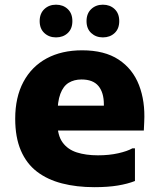

<svg xmlns="http://www.w3.org/2000/svg" viewBox="-20 -772 664 803"><path d="M374.4 10.8Q300.5 10.8 239.5 -4.9Q178.4 -20.6 134.6 -54.1Q90.8 -87.7 67.2 -142.6Q43.6 -197.6 43.6 -275.4Q43.6 -365.3 77.9 -429.5Q112.2 -493.7 175 -527.7Q237.8 -561.6 323.6 -561.6Q417.2 -561.6 476.1 -522.8Q535 -484 561.3 -416.2Q587.6 -348.4 583.2 -262.4L581.5 -226H152.4V-330H414.4V-335.2Q414.4 -385 391.7 -412.3Q369 -439.6 320.8 -439.6Q290 -439.6 267.3 -425.8Q244.6 -412 232.4 -379.5Q220.2 -347 220.2 -291.2V-258.6Q220.2 -206.1 241.6 -176.5Q263 -146.8 301.1 -134.6Q339.1 -122.4 389.6 -122.4Q436.4 -122.4 474.5 -131Q512.6 -139.6 533.6 -151.6H544.4V-15Q514.1 -3 472.7 3.9Q431.2 10.8 374.4 10.8ZM410.3 -615.6Q381.1 -615.6 361.5 -633.8Q341.9 -651.9 341.9 -683.7Q341.9 -715.5 361.5 -734Q381.1 -752.4 410.3 -752.4Q439.9 -752.4 459.3 -734.1Q478.7 -715.8 478.7 -683.8Q478.7 -651.8 459.3 -633.7Q439.9 -615.6 410.3 -615.6ZM214.3 -615.6Q185.1 -615.6 165.5 -633.8Q145.9 -651.9 145.9 -683.7Q145.9 -715.5 165.5 -734Q185.1 -752.4 214.3 -752.4Q243.9 -752.4 263.3 -734.1Q282.7 -715.8 282.7 -683.8Q282.7 -651.8 263.3 -633.7Q243.9 -615.6 214.3 -615.6Z"/></svg>

Font: Kufam
Style: Regular
Weight: 400
Designer: Wael Morcos, Artur Schmal
Foundry: Original Type
Version: Version 1.301; ttfautohint (v1.8.3)